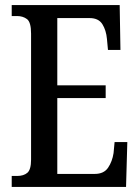

<svg xmlns="http://www.w3.org/2000/svg" viewBox="-20 -734 549 754"><path d="M26 0V-43H47Q73 -43 87.5 -55.5Q102 -68 102 -107V-602Q102 -647 86 -659Q70 -671 47 -671H26V-714H450L453 -538H404L400 -581Q397 -615 382 -639Q367 -663 332 -663H205V-399H395V-349H205V-51H352Q388 -51 404.5 -75.5Q421 -100 426 -133L430 -176H480L475 0Z"/></svg>

Font: Noto Serif Tamil ExtraCondensed Medium
Style: Regular
Weight: 500
Width: 2
Designer: Indian Type Foundry, Tom Grace, and the Monotype Design Team
Foundry: Monotype Imaging Inc.
Version: Version 2.004; ttfautohint (v1.8.4.7-5d5b)